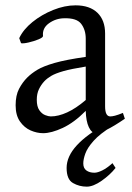

<svg xmlns="http://www.w3.org/2000/svg" viewBox="-20 -489 499 726"><path d="M143.1 14.6Q119.6 14.6 95.7 4.2Q71.8 -6.3 55.4 -29.8Q39.1 -53.2 39.1 -90.8Q39.1 -128.4 52 -153.1Q64.9 -177.7 83 -195.8Q98.6 -211.4 121.3 -225.1Q144 -238.8 186.5 -251Q229 -263.2 304.2 -273.9V-342.8Q304.2 -376 287.1 -398.7Q270 -421.4 222.2 -419.9Q190.9 -419.4 165.3 -401.1Q139.6 -382.8 142.6 -353.5Q143.6 -347.7 126 -340.3Q108.4 -333 88.1 -328.4Q67.9 -323.7 59.6 -325.7L52.7 -344.7Q67.9 -377.4 102.5 -405.5Q137.2 -433.6 180.9 -451.2Q224.6 -468.8 265.6 -468.8Q319.3 -468.8 348.4 -440.7Q377.4 -412.6 377.4 -362.3V-86.9Q377.4 -48.8 397 -48.8Q403.8 -48.8 414.6 -51.5Q425.3 -54.2 444.8 -62L452.1 -40Q410.6 -11.7 383.5 1.5Q356.4 14.6 342.8 14.6Q326.7 14.6 315.9 -8.1Q305.2 -30.8 304.2 -69.8Q260.3 -25.4 217.3 -5.4Q174.3 14.6 143.1 14.6ZM171.9 -48.8Q200.7 -48.8 233.9 -64Q267.1 -79.1 304.2 -110.8V-237.3Q249.5 -228.5 219.5 -220Q189.5 -211.4 173.8 -202.1Q158.2 -192.9 147.5 -181.6Q135.3 -168.5 127.2 -151.6Q119.1 -134.8 119.1 -111.8Q119.1 -85.9 128.7 -72.3Q138.2 -58.6 150.9 -53.7Q163.6 -48.8 171.9 -48.8ZM308.1 216.8Q279.8 216.8 255.9 203.1Q231.9 189.5 231.9 146Q231.9 102.5 270.5 60.5Q309.1 18.6 382.3 -21L404.3 -11.7Q357.4 17.1 334 43.5Q310.5 69.8 302.7 91.6Q294.9 113.3 294.9 128.9Q294.9 147 306.6 155.5Q318.4 164.1 336.9 164.1Q349.1 164.1 366.9 155.3Q384.8 146.5 405.3 127.9L417 146Q396 172.4 364.3 194.6Q332.5 216.8 308.1 216.8Z"/></svg>

Font: David Libre
Style: Regular
Weight: 400
Designer: Ismar David, J. Victor Gaultney, Annie Olsen and Meir Sadan
Foundry: Monotype Imaging Inc. & SIL International
Version: Version 1.100; ttfautohint (v1.8.4.7-5d5b)